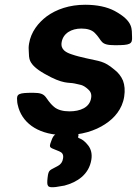

<svg xmlns="http://www.w3.org/2000/svg" viewBox="-20 -558 575 807"><path d="M272 -90C245 -90 222 -96 207 -109C165 -145 181 -168 120 -168C59 -168 49 -164 52 -136C52 -125 55 -115 58 -104C80 -34 149 10 253 10C321 10 380 -8 423 -37C460 -61 494 -99 502 -152C506 -178 504 -200 497 -219C489 -238 476 -254 460 -266C416 -303 398 -300 343 -313C321 -318 300 -323 283 -329C258 -337 234 -349 239 -380C245 -418 280 -438 322 -438C347 -438 366 -432 378 -420C412 -387 398 -368 463 -368C527 -368 537 -372 535 -404C533 -434 543 -468 462 -512C430 -529 388 -538 338 -538C272 -538 217 -519 176 -489C142 -463 110 -425 102 -374C100 -362 100 -351 101 -341C103 -315 95 -289 167 -248C247 -202 268 -213 294 -207C315 -201 326 -205 351 -182C360 -174 366 -163 363 -146C357 -106 317 -90 272 -90ZM245 108C243 123 235 133 224 139C190 159 184 152 180 189C176 226 179 232 215 228C228 226 240 224 251 222C304 208 354 176 364 113C368 88 362 69 352 55C322 15 304 28 309 15C313 2 308 1 261 1C213 1 206 4 195 36C183 67 191 61 229 78C241 83 248 91 245 108Z"/></svg>

Font: Asimov Print
Style: AIt
Weight: 500
Designer: Google
Version: Version 2.000980: 2014